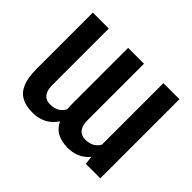

<svg xmlns="http://www.w3.org/2000/svg" viewBox="-147 -955 1213 1213"><g transform="rotate(45 459.5 -348.5)"><path d="M703.2 -707H846.5V0H716.9L703.2 -120.9ZM563.8 9.8Q508.3 9.8 469.5 -11.2Q430.8 -32.2 409.4 -79.4Q388.1 -126.6 388.1 -202.2V-707H529.7V-202.2Q529.7 -168.8 539.3 -147.3Q549 -125.7 565.7 -115.7Q582.5 -105.7 605.3 -105.7Q646.4 -105.7 671.9 -123Q697.4 -140.2 708.6 -169.8Q719.9 -199.4 719.9 -239.3L765.5 -240.2Q765.5 -167.7 742.7 -111Q719.9 -54.3 674.4 -22.2Q628.8 9.8 563.8 9.8ZM248.7 9.8Q189.8 9.8 151.1 -11.4Q112.3 -32.7 92.6 -79.5Q72.9 -126.4 72.9 -202.2V-707H215.4V-202.2Q215.4 -168.8 224.8 -147.3Q234.3 -125.7 250.8 -115.7Q267.4 -105.7 290.1 -105.7Q331.2 -105.7 356.7 -122.7Q382.2 -139.7 393.7 -169.5Q405.2 -199.4 405.2 -239.3L452.4 -240.2Q452.4 -166 429.7 -109.9Q407 -53.7 361.2 -22Q315.4 9.8 248.7 9.8Z"/></g></svg>

Font: Pretendard GOV Variable
Style: Regular
Weight: 400
Designer: Base glyphs from Inter by Rasmus Andersson; Hangul glyphs from Noto Sans CJK(Source Han Sans) by Jang Soo-young and Kang
Foundry: Kil Hyung-jin
Version: Version 1.307;Glyphs 3.2 (3192)